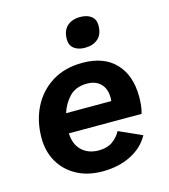

<svg xmlns="http://www.w3.org/2000/svg" viewBox="-109 -807 796 903"><g transform="rotate(-15 289.0 -355.5)"><path d="M280 9Q208 9 154.5 -20Q101 -49 71.5 -100Q42 -151 42 -217Q42 -299 75 -365Q108 -431 170 -470Q232 -509 319 -509Q423 -509 479.5 -449.5Q536 -390 536 -286Q536 -266 534 -245.5Q532 -225 526 -205H172Q174 -151 205.5 -121Q237 -91 288 -91Q329 -91 355 -109.5Q381 -128 396 -156L508 -106Q479 -52 419 -21.5Q359 9 280 9ZM315 -409Q260 -409 229 -377Q198 -345 184 -300H404Q405 -307 405 -316Q405 -360 380.5 -384.5Q356 -409 315 -409ZM350 -574Q317 -574 297 -589.5Q277 -605 277 -634Q277 -677 301 -698.5Q325 -720 364 -720Q398 -720 418 -704.5Q438 -689 438 -660Q438 -616 413.5 -595Q389 -574 350 -574Z"/></g></svg>

Font: Work Sans SemiBold
Style: Italic
Weight: 600
Italic angle: -13°
Designer: Wei Huang
Foundry: Wei Huang
Version: Version 2.012; ttfautohint (v1.8.3)